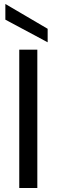

<svg xmlns="http://www.w3.org/2000/svg" viewBox="-20 -947 286 967"><path d="M77 -697H168V0H77ZM7 -927 220 -802V-734L7 -848Z"/></svg>

Font: Poppins
Style: Regular
Weight: 400
Designer: Ninad Kale (Devanagari), Jonny Pinhorn (Latin)
Version: Version 5.002